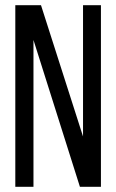

<svg xmlns="http://www.w3.org/2000/svg" viewBox="-20 -720 449 740"><path d="M109 0H39V-700H138L300 -194V-700H369V0H288L109 -566Z"/></svg>

Font: Adderley Regular
Style: Regular
Weight: 400
Designer: gorohovskiy
Version: Version 1.003 November 13, 2017